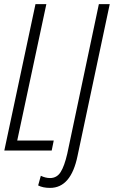

<svg xmlns="http://www.w3.org/2000/svg" viewBox="-20 -734 555 936"><path d="M232 0 242 -49H64L206 -714H153L1 0ZM358 26 515 -714H462L308 15Q294 76 275.5 105Q257 134 224 134Q202 134 179 123L166 170Q189 182 224 182Q326 182 358 26Z"/></svg>

Font: Noto Sans Display Condensed Light
Style: Italic
Weight: 300
Width: 3
Designer: Monotype Design team
Foundry: Monotype Imaging Inc.
Version: 1.000